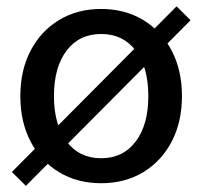

<svg xmlns="http://www.w3.org/2000/svg" viewBox="-20 -568 641 608"><path d="M300.3 12.2Q224.6 12.2 166.7 -22.9Q108.9 -58.1 76.7 -120.1Q44.4 -182.1 44.4 -263.7Q44.4 -345.2 76.7 -407.2Q108.9 -469.2 166.7 -504.4Q224.6 -539.6 300.3 -539.6Q376 -539.6 433.8 -504.4Q491.7 -469.2 523.9 -407.2Q556.2 -345.2 556.2 -263.7Q556.2 -182.1 523.9 -120.1Q491.7 -58.1 433.8 -22.9Q376 12.2 300.3 12.2ZM300.3 -66.9Q369.6 -66.9 409.7 -119.9Q449.7 -172.9 449.7 -263.7Q449.7 -355 409.7 -407.7Q369.6 -460.4 300.3 -460.4Q231 -460.4 190.9 -407.7Q150.9 -355 150.9 -263.7Q150.9 -172.9 190.9 -119.9Q231 -66.9 300.3 -66.9ZM62 20.5 17.6 -23.4 539.1 -547.9 583.5 -503.9Z"/></svg>

Font: Schibsted Grotesk Medium
Style: Regular
Weight: 500
Designer: Bakken & Baeck AS, Henrik Kongsvoll
Foundry: Schibsted ASA
Version: Version 1.100;gftools[0.9.25]